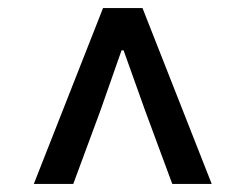

<svg xmlns="http://www.w3.org/2000/svg" viewBox="-20 -773 610 477"><path d="M64 -316H162L229 -497L282 -648H287L341 -497L408 -316H506L334 -753H236Z"/></svg>

Font: Genne Gothic Medium
Style: Regular
Weight: 500
Designer: Ryoko NISHIZUKA (kana & ideographs); Paul D. Hunt (Latin, Greek & Cyrillic); Wenlong ZHANG (bopomofo); Sandoll Communica
Foundry: Adobe Systems Incorporated
Version: Version 1.004;PS 1.004;hotconv 16.6.51;makeotf.lib2.5.65220